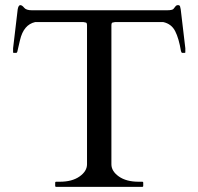

<svg xmlns="http://www.w3.org/2000/svg" viewBox="-20 -728 773 748"><path d="M195 -16Q195 -20 199 -20H213Q261 -20 290 -40.5Q319 -61 319 -88V-628Q319 -639 315 -640Q311 -641 305 -642H117Q72 -632 58 -572Q50 -540 48.5 -531Q47 -522 43 -522H34Q31 -522 31 -524V-540L49 -692Q52 -708 59 -708Q66 -708 74 -698Q82 -688 104 -688H630Q651 -688 655.5 -693Q660 -698 663.5 -703Q667 -708 673.5 -708Q680 -708 681.5 -703Q683 -698 684 -692L702 -540V-524Q702 -522 699 -522H690Q687 -522 685 -529Q677 -578 662.5 -606.5Q648 -635 616 -642H428Q422 -641 418 -640Q414 -639 414 -628V-88Q414 -61 443 -40.5Q472 -20 520 -20H534Q538 -20 538 -16V-4Q538 0 534 0H199Q195 0 195 -4Z"/></svg>

Font: Cardo
Style: Regular
Weight: 400
Designer: David J. Perry
Foundry: David J. Perry
Version: Version 1.0451